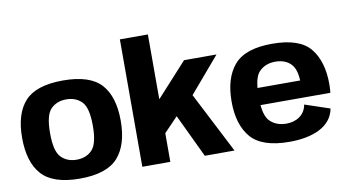

<svg xmlns="http://www.w3.org/2000/svg" viewBox="-77 -972 2113 1165"><g transform="rotate(-10 979.5 -389.5)"><path d="M331 5C441.5 5 519.5 -21 565.5 -72.5C611.5 -124 634.5 -199.5 634.5 -298.5C634.5 -398 611.5 -473 565.5 -523.5C519.5 -574 441.5 -599.5 331 -599.5C220.5 -599.5 142 -574 96 -523.5C50 -473 27 -398 27 -298.5C27 -199.5 50 -124 96 -72.5C142 -21 220.5 5 331 5ZM331 -111.5C291.5 -111.5 260 -124 235.5 -149C211 -174 199 -223.5 199 -297.5C199 -372 211 -421 235.5 -446C260 -470.5 291.5 -483 331 -483C370 -483 402 -470.5 426 -446C450.5 -421 462.5 -372 462.5 -297.5C462.5 -223.5 450.5 -174 426 -149C402 -124 370 -111.5 331 -111.5Z M715 0H887.5V-176.5L973.5 -266L1100 0H1283L1090.5 -375L1276.5 -593H1076.5L887.5 -385.5V-785H715Z M1622 6C1761.5 6 1881 -38.5 1901 -150L1747.5 -201.5C1737 -137 1682.5 -106 1622.5 -106C1580 -106 1546.5 -119 1521 -144.5C1502.5 -163.5 1490.5 -196.5 1486 -244H1916.5C1918.5 -259 1919.5 -276.5 1919.5 -297C1919.5 -390 1898 -464 1854.5 -517.5C1811 -571.5 1732.5 -598.5 1619 -598.5C1508.5 -598.5 1430.5 -572 1385 -519C1339.5 -466 1317 -391 1317 -294.5C1317 -200 1339.5 -126.5 1384.5 -73.5C1430 -20.5 1509 6 1622 6ZM1486 -349.5C1490.5 -397.5 1502 -431 1521 -450C1546 -475 1579 -488 1619.5 -488C1660 -488 1692 -476 1714.5 -453C1735.5 -432 1747 -397.5 1749 -349.5Z"/></g></svg>

Font: Anybody
Style: Bold
Weight: 700
Designer: Tyler Finck
Foundry: Etcetera Type Company
Version: Version 1.110